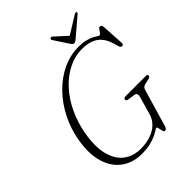

<svg xmlns="http://www.w3.org/2000/svg" viewBox="-243 -1007 1156 1156"><g transform="rotate(-45 335.5 -429.0)"><path d="M471 -713.5Q505.5 -713.5 529.8 -707.2Q554 -701 569.8 -693Q585.5 -685 594.5 -678.5Q603.5 -672 608 -672Q613 -672 617.8 -677.8Q622.5 -683.5 627 -690.8Q631.5 -698 636.2 -703.5Q641 -709 646 -709Q653 -709 657.2 -704.5Q661.5 -700 662.5 -689L671 -545.5Q671.5 -537.5 667.8 -533.8Q664 -530 658.5 -530Q654 -530 649.8 -534Q645.5 -538 644 -542.5L633 -580Q620.5 -621 598.2 -645Q576 -669 545.5 -679.2Q515 -689.5 477.5 -689.5Q414.5 -689.5 357.8 -660.8Q301 -632 254.8 -581.2Q208.5 -530.5 176.8 -463.2Q145 -396 131 -319Q113 -217 130.8 -149Q148.5 -81 193.2 -47.2Q238 -13.5 301 -13.5Q349 -13.5 386.8 -26.5Q424.5 -39.5 449.8 -63.8Q475 -88 485 -121L517.5 -234Q523 -251.5 518.8 -260.8Q514.5 -270 499 -271.5L457.5 -277Q449.5 -278 446.2 -281.8Q443 -285.5 443 -290.5Q443 -297 448 -299.8Q453 -302.5 461 -302.5H632.5Q641 -302.5 644 -300Q647 -297.5 646.5 -291Q646 -286.5 641.2 -282.8Q636.5 -279 626.5 -277L598.5 -271Q586.5 -268.5 580 -262.5Q573.5 -256.5 570.5 -246.5L500 -6.5Q497 4.5 492 8.5Q487 12.5 479.5 12.5Q475 12.5 472.5 7.5Q470 2.5 468.5 -4.8Q467 -12 465.5 -19.5Q464 -27 462.2 -32Q460.5 -37 457 -37Q452 -37 440.5 -29.2Q429 -21.5 408.8 -11.8Q388.5 -2 358.2 5.5Q328 13 285.5 13Q208.5 13 154.5 -26.5Q100.5 -66 78.5 -140Q56.5 -214 74.5 -317.5Q88.5 -398 124.8 -469.5Q161 -541 214.2 -596Q267.5 -651 333 -682.2Q398.5 -713.5 471 -713.5ZM484 -793.5 403.5 -867Q396 -874 388.5 -869.5Q385.5 -867.5 384.5 -863.5Q383.5 -859.5 386 -855.5L448.5 -760Q453 -753.5 457 -750Q461 -746.5 467.5 -746.5Q474 -746.5 479.5 -750Q485 -753.5 492.5 -760L604.5 -855.5Q609.5 -859.5 610.5 -863.5Q611.5 -867.5 609 -869.5Q606.5 -872 602 -871.2Q597.5 -870.5 592 -867L473 -793.5Z"/></g></svg>

Font: Fraunces 72pt Soft Wonky ExtraLight
Style: Italic
Weight: 250
Italic angle: -16°
Version: Version 1.000;[b76b70a41]